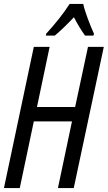

<svg xmlns="http://www.w3.org/2000/svg" viewBox="-20 -951 545 971"><path d="M214 -781 212 -771H257C285 -794 318 -826 354 -864C372 -828 392 -796 410 -771H453L455 -781C438 -817 408 -895 401 -931H332C302 -884 260 -831 214 -781ZM0 0H80L151 -337H344L273 0H353L505 -714H425L360 -410H167L231 -714H151Z"/></svg>

Font: Noto Sans ExtraCondensed
Style: Italic
Weight: 400
Width: 2
Italic angle: -12°
Designer: Monotype Design Team
Foundry: Monotype Imaging Inc.
Version: Version 2.013